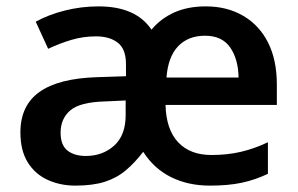

<svg xmlns="http://www.w3.org/2000/svg" viewBox="-20 -572 935 602"><path d="M625 -552Q692 -552 742.5 -522.5Q793 -493 820.5 -438.5Q848 -384 848 -307V-243H499Q501 -166 538.5 -126Q576 -86 643 -86Q693 -86 735.5 -96Q778 -106 820 -126V-27Q780 -8 738 1Q696 10 638 10Q570 10 516.5 -16.5Q463 -43 429 -96Q403 -62 374.5 -38Q346 -14 308.5 -2Q271 10 216 10Q169 10 129.5 -8Q90 -26 67 -63Q44 -100 44 -157Q44 -241 103.5 -283.5Q163 -326 283 -330L375 -333V-371Q375 -418 349.5 -438Q324 -458 281 -458Q241 -458 204 -447Q167 -436 131 -419L92 -504Q132 -526 183.5 -539Q235 -552 289 -552Q347 -552 388.5 -534Q430 -516 455 -479Q484 -514 526.5 -533Q569 -552 625 -552ZM310 -254Q231 -252 200.5 -226Q170 -200 170 -156Q170 -117 191.5 -100Q213 -83 249 -83Q302 -83 338 -115.5Q374 -148 374 -211V-257ZM623 -460Q570 -460 538.5 -427Q507 -394 502 -329H728Q727 -387 701.5 -423.5Q676 -460 623 -460Z"/></svg>

Font: Noto Sans New Tai Lue SemiBold
Style: Regular
Weight: 600
Version: Version 2.003